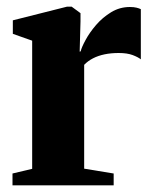

<svg xmlns="http://www.w3.org/2000/svg" viewBox="-20 -556 462 576"><path d="M17.5 0V-35.5L76.5 -49.5V-434L18.5 -454.5V-495L181 -536H195L221.5 -516.5V-491.5L219 -401L222 -402Q225 -414.5 236.8 -436.2Q248.5 -458 268 -480.8Q287.5 -503.5 313.2 -519.2Q339 -535 369.5 -535Q381.5 -535 389.5 -533Q397.5 -531 402.5 -528.5V-378Q394.5 -384.5 378 -390.8Q361.5 -397 336 -397Q313 -397 293.8 -393Q274.5 -389 259 -381Q243.5 -373 232.5 -361.5V-50L321 -35.5V0Z"/></svg>

Font: Merriweather 96pt ExtraBold
Style: Regular
Weight: 800
Version: Version 2.100